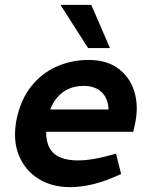

<svg xmlns="http://www.w3.org/2000/svg" viewBox="-20 -763 611 791"><path d="M268 8Q194 8 138.5 -26.5Q83 -61 57.5 -123.5Q32 -186 48 -270Q65 -352 108 -406.5Q151 -461 212.5 -488.5Q274 -516 345 -516Q420 -516 467.5 -480.5Q515 -445 533 -387Q551 -329 538 -261L529 -220H170Q170 -178 185 -152Q200 -126 229.5 -114Q259 -102 301 -102Q327 -102 356.5 -106.5Q386 -111 417 -119L458 -130L479 -46L442 -30Q396 -11 352 -1.5Q308 8 268 8ZM187 -312H427Q426 -356 399.5 -382.5Q373 -409 325 -409Q276 -409 241 -384.5Q206 -360 187 -312ZM343 -565 229 -743H356L433 -565Z"/></svg>

Font: REM Medium
Style: Italic
Weight: 500
Italic angle: -11°
Designer: Octavio Pardo
Foundry: Ashler Design
Version: Version 1.005;gftools[0.9.28]